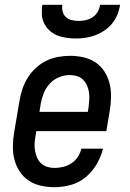

<svg xmlns="http://www.w3.org/2000/svg" viewBox="-20 -770 540 798"><path d="M207 8Q178 8 150.5 2Q123 -4 100 -19Q77 -34 62 -57Q47 -80 40 -106.5Q33 -133 33.5 -162.5Q34 -192 39 -221L61 -351Q65 -375 73 -399.5Q81 -424 95 -446.5Q109 -469 129 -487.5Q149 -506 172.5 -517.5Q196 -529 221.5 -533.5Q247 -538 272 -538Q300 -538 328 -531.5Q356 -525 378 -510Q400 -495 414.5 -472Q429 -449 435.5 -422.5Q442 -396 441.5 -367Q441 -338 436 -309L422 -225H131L128 -207Q125 -192 124 -176Q123 -160 125.5 -144.5Q128 -129 134 -115Q140 -101 151 -91Q162 -81 176.5 -76.5Q191 -72 207 -72Q225 -72 243 -76.5Q261 -81 277 -91.5Q293 -102 303.5 -118Q314 -134 318 -152H408Q400 -119 382 -88Q364 -57 336.5 -34Q309 -11 275 -1.5Q241 8 207 8ZM144 -305H345L348 -323Q350 -338 351 -354Q352 -370 350 -385Q348 -400 342 -414Q336 -428 325.5 -438.5Q315 -449 300.5 -453.5Q286 -458 270 -458Q270 -458 270 -458Q270 -458 270 -458Q247 -458 225 -449Q203 -440 186.5 -422Q170 -404 161.5 -382Q153 -360 149 -337ZM295 -610Q275 -610 255 -613Q235 -616 217.5 -623Q200 -630 186 -643Q172 -656 163.5 -673Q155 -690 154 -710Q153 -730 156 -750H239Q237 -736 240.5 -722Q244 -708 254 -699Q264 -690 278 -686.5Q292 -683 307 -683Q322 -683 337 -686.5Q352 -690 365 -698.5Q378 -707 386 -721Q394 -735 396 -750H479Q476 -729 468 -709.5Q460 -690 446.5 -673Q433 -656 414.5 -643.5Q396 -631 376 -623.5Q356 -616 335.5 -613Q315 -610 295 -610Z"/></svg>

Font: Iosevka Slab Medium Oblique
Style: Regular
Weight: 500
Italic angle: -9°
Monospace: yes
Designer: Belleve Invis
Foundry: Belleve Invis
Version: Version 11.1.1; ttfautohint (v1.8.3)